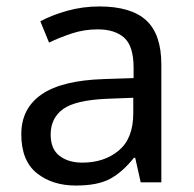

<svg xmlns="http://www.w3.org/2000/svg" viewBox="-20 -565 601 595"><path d="M288 -545Q386 -545 433 -502Q480 -459 480 -365V0H416L399 -76H395Q360 -32 321.5 -11Q283 10 215 10Q142 10 94 -28.5Q46 -67 46 -149Q46 -229 109 -272.5Q172 -316 303 -320L394 -323V-355Q394 -422 365 -448Q336 -474 283 -474Q241 -474 203 -461.5Q165 -449 132 -433L105 -499Q140 -518 188 -531.5Q236 -545 288 -545ZM314 -259Q214 -255 175.5 -227Q137 -199 137 -148Q137 -103 164.5 -82Q192 -61 235 -61Q303 -61 348 -98.5Q393 -136 393 -214V-262Z"/></svg>

Font: Noto Sans Tifinagh Azawagh
Style: Regular
Weight: 400
Designer: JamraPatel
Foundry: JamraPatel LLC
Version: Version 2.006; ttfautohint (v1.8.4.7-5d5b)